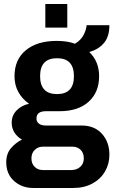

<svg xmlns="http://www.w3.org/2000/svg" viewBox="-20 -742 572 953"><path d="M205 -605V-722H314V-605ZM144 191Q89 191 50 156.5Q11 122 11 63Q11 21 34.5 -6.5Q58 -34 89 -49Q65 -63 51.5 -84.5Q38 -106 38 -133Q38 -169 62.5 -194Q87 -219 124 -227Q90 -251 71 -285.5Q52 -320 52 -364Q52 -446 108 -492.5Q164 -539 262 -539Q314 -539 352 -525Q382 -543 395 -568.5Q408 -594 410 -617H523Q523 -560 495.5 -528Q468 -496 423 -484Q472 -437 472 -364Q472 -284 420 -237Q368 -190 275 -190H208Q161 -190 161 -154Q161 -138 173 -128.5Q185 -119 207 -119H385Q449 -119 486 -78Q523 -37 523 26Q523 72 501 109.5Q479 147 438.5 169Q398 191 344 191ZM263 -275Q347 -275 347 -364Q347 -453 263 -453Q179 -453 179 -364Q179 -275 263 -275ZM193 102H334Q361 102 378.5 86Q396 70 396 44Q396 17 380 1.5Q364 -14 340 -14H193Q169 -14 152.5 2Q136 18 136 44Q136 70 152 86Q168 102 193 102Z"/></svg>

Font: Archivo SemiCondensed
Style: Bold
Weight: 680
Width: 4
Designer: Hector Gatti
Foundry: Omnibus-Type
Version: Version 2.001; ttfautohint (v1.8.3)